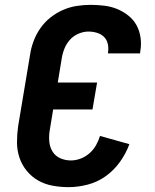

<svg xmlns="http://www.w3.org/2000/svg" viewBox="-20 -763 640 791"><path d="M263 8Q229 8 196.5 2Q164 -4 137 -19.5Q110 -35 90 -59.5Q70 -84 60 -114Q50 -144 50 -177.5Q50 -211 55 -245L104 -538Q108 -566 118.5 -594Q129 -622 146.5 -647Q164 -672 188 -691Q212 -710 239.5 -722Q267 -734 296 -738.5Q325 -743 353 -743Q382 -743 410 -739.5Q438 -736 462.5 -726Q487 -716 508.5 -699Q530 -682 542.5 -659Q555 -636 559 -608Q563 -580 558 -552L557 -543H425V-547Q428 -565 424 -582.5Q420 -600 408 -611.5Q396 -623 379 -628Q362 -633 344 -633Q324 -633 303 -624Q282 -615 267.5 -598.5Q253 -582 245 -561.5Q237 -541 234 -520L218 -423H380L361 -312H199L185 -227Q181 -204 183 -180.5Q185 -157 196.5 -138.5Q208 -120 228.5 -111Q249 -102 272 -102Q292 -102 312 -109.5Q332 -117 348.5 -131.5Q365 -146 375.5 -164.5Q386 -183 392 -203L513 -169Q499 -131 474.5 -96.5Q450 -62 416 -37.5Q382 -13 341.5 -2.5Q301 8 263 8Z"/></svg>

Font: Iosevka Extrabold Extended
Style: Italic
Weight: 800
Width: 7
Italic angle: -9°
Monospace: yes
Designer: Belleve Invis
Foundry: Belleve Invis
Version: Version 32.5.0; ttfautohint (v1.8.4)